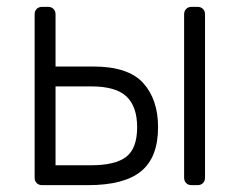

<svg xmlns="http://www.w3.org/2000/svg" viewBox="-20 -540 699 560"><path d="M103 0Q93 0 87 -6Q81 -12 81 -22V-498Q81 -508 87 -514Q93 -520 103 -520H120Q130 -520 136 -514Q142 -508 142 -498V-346H252Q354 -346 397.5 -298Q441 -250 441 -169Q441 -81 391.5 -40.5Q342 0 237 0ZM142 -58H246Q316 -58 348 -82.5Q380 -107 380 -169Q380 -229 349 -258.5Q318 -288 246 -288H142ZM539 0Q529 0 523 -6Q517 -12 517 -22V-498Q517 -508 523 -514Q529 -520 539 -520H556Q566 -520 572 -514Q578 -508 578 -498V-22Q578 -12 572 -6Q566 0 556 0Z"/></svg>

Font: Rubik Light Light
Style: Regular
Weight: 300
Version: Version 2.101